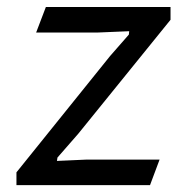

<svg xmlns="http://www.w3.org/2000/svg" viewBox="-20 -538 557 558"><path d="M27.8 -37.1 299.8 -375 354.5 -437.5 355.5 -447.3 262.2 -443.4H85L113.3 -517.6H475.6V-480.5L207.5 -149.4L147 -80.1L145.5 -70.3L231.9 -74.2H443.8L416 0H27.8Z"/></svg>

Font: Proza Libre
Style: Italic
Weight: 400
Designer: Jasper de Waard
Foundry: Jasper de Waard
Version: Version 1.000; ttfautohint (v1.4.1.8-43bc)